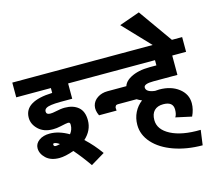

<svg xmlns="http://www.w3.org/2000/svg" viewBox="-179 -1077 1621 1456"><g transform="rotate(-15 631.5 -349.5)"><path d="M-35.2 -632.8H497.1V-517.1H372.1V-397Q317.4 -397.5 276.1 -397Q234.9 -396.5 207.3 -392.8Q179.7 -389.2 165.8 -380.1Q151.9 -371.1 151.9 -355Q151.9 -331.1 183.1 -331.1Q202.1 -331.1 222.2 -335.9Q269 -346.2 298.8 -346.2Q364.7 -346.2 404.8 -312.7Q444.8 -279.3 444.8 -209Q444.8 -129.4 379.9 -70.8Q443.8 -11.7 496.1 62L386.2 127.9Q331.5 49.3 277.8 -12.2Q209 12.2 163.1 12.2Q96.2 12.2 58.6 -23.2Q21 -58.6 21 -102.1Q21 -137.7 53.5 -161.9Q85.9 -186 138.2 -186Q209 -186 286.1 -141.1Q310.1 -170.9 310.1 -209Q310.1 -220.2 306.6 -224.6Q303.2 -229 293 -229Q282.2 -229 231.9 -217.8Q201.2 -210.9 171.9 -210.9Q100.6 -210.9 58.3 -251.2Q16.1 -291.5 16.1 -342.8Q16.1 -471.2 236.8 -479V-517.1H-35.2ZM143.1 -99.1Q143.1 -83 159.2 -83Q169.9 -83 192.9 -88.9H193.8Q168 -106.9 152.8 -106.9Q143.1 -106.9 143.1 -99.1Z M427.7 -632.8H789.1V-517.1H427.7ZM645 -382.8H872.1V-267.1H698.7Q694.8 -267.1 692.6 -266.8Q690.4 -266.6 685.8 -265.4Q681.2 -264.2 679.4 -261.5Q677.7 -258.8 674.8 -253.9Q671.9 -249 672.6 -241.7Q673.3 -234.4 673.8 -223.1H536.1Q515.1 -266.6 523.7 -302.2Q532.2 -337.9 565.9 -360.4Q599.6 -382.8 645 -382.8Z M718.3 -632.8H1298.3V-517.1H1189.5V-365.2H1001.5Q925.3 -365.2 925.3 -336.9Q925.3 -300.3 994.6 -292Q1017.1 -293.9 1027.3 -293.9Q1119.6 -293.9 1179.4 -247.8Q1239.3 -201.7 1239.3 -129.9Q1239.3 -81.1 1215.3 -30.8L1090.3 -58.1Q1104.5 -78.1 1104.5 -116.2Q1104.5 -178.2 1027.3 -178.2Q981.4 -178.2 956.5 -152.8Q931.6 -127.4 931.6 -79.1Q931.6 -3.9 1018.8 41.3Q1106 86.4 1252.4 83L1236.3 200.2Q1112.3 199.7 1012 164.1Q911.6 128.4 854.5 64.9Q797.4 1.5 797.4 -77.1Q797.4 -129.9 819.3 -174.1Q841.3 -218.3 880.4 -248Q789.6 -283.7 789.6 -357.9Q789.6 -410.6 849.6 -443.4Q909.7 -476.1 1001.5 -476.1H1054.2V-517.1H718.3Z M1153.3 -542 868.2 -841.8 1029.3 -898.9 1243.2 -597.2Z"/></g></svg>

Font: LT Superior
Style: Bold
Weight: 400
Designer: Daniel Lyons
Foundry: LyonsType
Version: Version 1.000